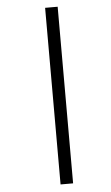

<svg xmlns="http://www.w3.org/2000/svg" viewBox="-64 -801 626 1083"><g transform="rotate(-5 248.5 -260.0)"><path d="M234 240H305V-760H234Z"/></g></svg>

Font: Noto Serif Condensed Black
Style: Italic
Weight: 900
Width: 3
Italic angle: -12°
Designer: Monotype Design Team
Foundry: Monotype Imaging Inc.
Version: Version 2.013